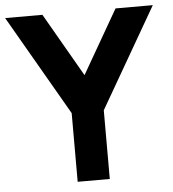

<svg xmlns="http://www.w3.org/2000/svg" viewBox="-52 -768 734 816"><g transform="rotate(-5 315.0 -360.0)"><path d="M246.5 0V-293L0 -720H159L315 -449L471 -720H630L383.5 -293V0Z"/></g></svg>

Font: Vela Sans ExtBd
Style: Regular
Weight: 800
Designer: Principal design: Mikhail Sharanda - project Manrope.
Design modification: Ravid Balaliev
Foundry: Mikhail Sharanda
Version: Version 1.001